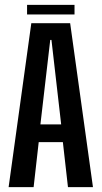

<svg xmlns="http://www.w3.org/2000/svg" viewBox="-20 -771 420 791"><path d="M15.5 0 109 -675.5H269L363 0H260L239 -185.5H139.5L118.5 0ZM146.5 -258.5H232L192 -606.5H187ZM91.5 -711.5V-751H287V-711.5Z"/></svg>

Font: Anybody Condensed Medium
Style: Regular
Weight: 500
Width: 3
Designer: Tyler Finck
Foundry: Etcetera Type Company
Version: Version 1.010; ttfautohint (v1.8.3) -l 8 -r 50 -G 200 -x 14 